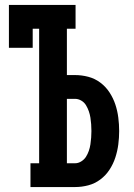

<svg xmlns="http://www.w3.org/2000/svg" viewBox="-20 -755 540 775"><path d="M103 0V-96H138V-639H112V-562H16V-735H285V-639H250V-452H283Q310 -452 336.5 -445Q363 -438 385 -421.5Q407 -405 422 -382Q437 -359 445.5 -333.5Q454 -308 457.5 -280.5Q461 -253 461 -226Q461 -199 457.5 -172Q454 -145 445.5 -119Q437 -93 422 -70Q407 -47 385 -30.5Q363 -14 336.5 -7Q310 0 283 0ZM250 -96H283Q296 -96 308 -103.5Q320 -111 327 -122Q334 -133 338.5 -146Q343 -159 345 -172.5Q347 -186 348 -199.5Q349 -213 349 -226Q349 -240 348 -253.5Q347 -267 345 -280Q343 -293 338.5 -306Q334 -319 327 -330.5Q320 -342 308 -349Q296 -356 283 -356H250Z"/></svg>

Font: Iosevka Slab
Style: Bold
Weight: 700
Monospace: yes
Designer: Belleve Invis
Foundry: Belleve Invis
Version: Version 11.1.1; ttfautohint (v1.8.3)